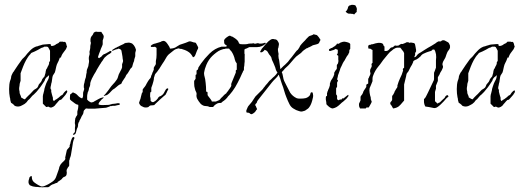

<svg xmlns="http://www.w3.org/2000/svg" viewBox="-20 -445 2181 802"><path d="M195 4Q191 5 187 3L181 0Q179 2 173 2L159 -12V-45Q160 -46 160 -49Q160 -52 161 -53Q162 -57 163 -61Q164 -65 165 -69Q165 -73 166.5 -77Q168 -81 169 -85Q173 -98 178 -107Q185 -117 185 -131H184Q183 -127 178 -125Q174 -122 171 -118Q169 -114 168 -113Q168 -111 166 -107L154 -89Q151 -85 148 -80.5Q145 -76 141 -72Q139 -70 137 -67Q135 -64 132 -61L121 -50Q120 -49 118.5 -48Q117 -47 115 -45Q113 -42 109 -38Q105 -34 103 -31Q102 -30 100.5 -29Q99 -28 97 -26L91 -18Q86 -13 83 -11Q79 -9 75 -6.5Q71 -4 66 -2Q60 0 55 0Q52 0 49.5 -0.5Q47 -1 44 -2Q40 -3 38 -7Q34 -11 32 -12L26 -16L23 -27Q23 -30 22.5 -33Q22 -36 21 -39Q18 -54 18 -73Q18 -83 19 -91.5Q20 -100 22 -107Q23 -109 24 -112Q25 -115 26 -119Q26 -123 27 -126.5Q28 -130 29 -132Q31 -137 34 -142Q36 -144 38 -147Q40 -150 41 -152L55 -173L70 -194Q74 -200 77 -202Q79 -204 81 -206Q83 -208 85 -210Q93 -221 104 -232Q115 -244 127 -249Q128 -250 129.5 -250Q131 -250 132 -251Q136 -251 137 -252Q139 -253 142.5 -254Q146 -255 150 -256Q158 -259 162 -259L186 -261Q193 -261 193 -257Q190 -253 199 -253Q203 -254 206 -255Q209 -256 210 -257Q214 -261 224 -265Q225 -266 225.5 -266.5Q226 -267 227 -268Q227 -268 230 -271H243Q245 -269 248 -270Q251 -271 253 -269Q254 -268 255 -266Q256 -264 257 -261Q257 -255 260 -252Q258 -244 255 -239Q251 -233 249 -231L243 -223Q241 -221 239.5 -217.5Q238 -214 236 -210Q235 -204 233 -204Q232 -204 232.5 -204.5Q233 -205 231 -205Q230 -205 228 -199Q227 -195 225 -191Q223 -187 221 -183Q217 -176 215 -167Q214 -165 214 -162.5Q214 -160 213 -158Q212 -156 212 -153.5Q212 -151 211 -149Q210 -142 205 -136Q200 -130 199 -123L196 -102Q194 -97 193 -89Q192 -85 191.5 -82.5Q191 -80 191 -78Q191 -74 192 -72.5Q193 -71 194 -70V-62L197 -50Q198 -46 199 -43Q200 -40 201 -37V-29Q202 -26 205 -23H206Q208 -26 211 -28Q213 -29 215 -30Q217 -31 218 -32Q224 -36 226 -38L235 -46Q236 -47 237 -47Q238 -47 238 -47Q239 -47 241 -49Q242 -51 244 -53.5Q246 -56 248 -59Q254 -66 259 -68Q260 -67 260 -66Q260 -65 261 -64Q261 -60 259 -57Q257 -54 256 -53Q255 -50 252 -47L245 -39L237 -30Q235 -28 234 -28Q230 -28 229 -27L224 -22Q222 -20 221 -18.5Q220 -17 219 -16Q216 -13 213.5 -10Q211 -7 209 -4Q203 2 195 4ZM84 -30 91 -38Q93 -40 95 -42Q97 -44 99 -46Q106 -52 112 -59Q116 -63 119 -66.5Q122 -70 126 -72Q127 -73 131 -75Q133 -76 136 -79L140 -86Q140 -88 141 -90Q142 -92 143 -93Q144 -95 148 -99Q152 -103 153 -106Q154 -107 154 -108Q154 -109 155 -110Q156 -112 156 -113Q156 -114 157 -115Q158 -117 161 -120Q165 -124 166 -126Q167 -130 168 -133.5Q169 -137 170 -140Q170 -144 171 -147.5Q172 -151 173 -155Q175 -157 176.5 -160Q178 -163 179 -166Q184 -174 185 -179V-184Q185 -184 187 -188Q188 -188 188 -189Q188 -190 189 -191V-233Q188 -234 188 -235Q188 -236 187 -237Q186 -238 186 -239Q186 -240 185 -241Q183 -245 182 -246Q182 -248 179 -249Q177 -251 173 -250H165Q164 -249 160 -247Q158 -246 156.5 -246Q155 -246 153 -245L139 -237Q132 -233 125 -230L111 -224Q110 -223 109 -222Q108 -221 107 -219Q101 -213 97 -207L89 -194Q82 -181 76.5 -167Q71 -153 66 -139V-107Q65 -106 65 -104.5Q65 -103 64 -101Q63 -99 63 -97.5Q63 -96 62 -94Q62 -93 62 -90.5Q62 -88 61 -84Q60 -80 60 -77.5Q60 -75 60 -74Q60 -68 61 -66Q62 -63 62 -56L65 -48Q68 -44 68 -38Q70 -37 72 -36Q74 -35 75 -34Q77 -32 84 -30Z M287 118Q282 116 287 113Q291 110 293 105V91Q293 85 294 82V76Q293 75 293 71Q292 71 293 64Q293 56 294 55V52Q294 50 295 49L298 42Q300 40 301 38Q302 36 303 34V21L306 9Q307 5 307 1Q307 -3 307 -7Q297 -9 293 -13L277 -25Q276 -26 275 -27Q274 -28 273 -29Q272 -30 272 -35Q272 -41 272.5 -44Q273 -47 273 -50L275 -52Q276 -52 277 -53Q279 -55 281 -56.5Q283 -58 284 -59Q287 -59 289 -57Q297 -55 305 -46Q313 -37 323 -34Q327 -39 327 -45V-52Q327 -60 328 -61Q328 -61 328.5 -62.5Q329 -64 330 -67Q331 -69 331.5 -72.5Q332 -76 330 -80Q330 -91 331 -94Q333 -99 334 -107Q335 -112 336 -115Q337 -118 338 -120Q338 -122 339 -125Q339 -130 340 -133Q341 -135 341 -137.5Q341 -140 342 -141V-146Q342 -153 346 -161Q350 -169 350 -176Q351 -181 351.5 -184Q352 -187 352 -189Q352 -195 351 -197V-204Q351 -208 354 -217Q355 -221 354 -225Q353 -228 355 -234Q356 -236 356 -238.5Q356 -241 357 -245Q357 -255 358 -257Q359 -260 359.5 -264Q360 -268 358 -272Q358 -277 358 -280.5Q358 -284 359 -287L362 -293Q366 -297 367 -299L370 -305Q371 -309 374 -310Q379 -314 387 -312H403Q404 -310 405.5 -308Q407 -306 408 -304Q411 -301 413 -295Q414 -292 412 -285L409 -276V-260Q407 -253 404 -247Q401 -241 399 -234Q396 -227 393.5 -220Q391 -213 389 -206L392 -203Q392 -203 392.5 -203Q393 -203 394 -202L398 -205Q402 -207 403 -208Q406 -211 407 -213Q411 -217 413 -218Q415 -220 417 -219L420 -221Q424 -223 425 -223Q426 -225 427.5 -225Q429 -225 430 -226L435 -229Q435 -230 441 -232H445Q446 -231 445 -229V-226Q443 -224 441.5 -223Q440 -222 439 -221L432 -217Q426 -213 422 -209Q416 -205 411 -196Q410 -194 408 -191Q406 -188 404 -186Q402 -183 400.5 -180Q399 -177 397 -175L385 -155Q381 -146 373 -134L364 -117Q359 -106 357 -98V-94Q357 -92 356.5 -89.5Q356 -87 355 -84Q351 -77 351 -71Q351 -70 349 -64Q346 -60 346 -56Q345 -52 344.5 -49Q344 -46 344 -44V-29L350 -23Q354 -20 358 -18Q363 -16 366 -18Q370 -18 373 -21Q376 -22 382 -26Q388 -30 391 -31Q393 -32 395 -33Q397 -34 399 -35L409 -38Q417 -39 410 -34Q405 -31 399 -23Q395 -19 393.5 -15.5Q392 -12 391 -10Q395 -6 406 -6Q415 -6 422.5 -6.5Q430 -7 435 -7L450 -11Q455 -11 461 -12Q467 -13 472 -14Q481 -14 481 -10Q480 -6 467 -5Q466 -4 464 -4Q462 -4 459 -3H450Q446 -1 445 -2Q442 -3 440 -1L432 2L423 5Q410 6 398 7Q386 8 375 9H363Q356 9 350 9Q344 9 339 8L331 16Q329 20 329 22Q329 25 327 31Q326 32 324 36Q322 40 321 41Q317 49 316 52Q312 57 311 63Q308 66 307 71Q307 74 306 76V82Q304 86 304 88Q303 89 302.5 90.5Q302 92 301 94Q300 98 299 101.5Q298 105 297 109Q295 117 287 118ZM414 -44Q412 -44 417 -49Q419 -51 422 -54.5Q425 -58 428 -62Q432 -67 434.5 -70.5Q437 -74 439 -77Q442 -81 445 -85Q448 -89 452 -93Q460 -101 466 -110Q468 -112 469.5 -115Q471 -118 472 -121Q474 -129 476 -134Q479 -141 483 -148Q489 -158 490 -164V-177Q491 -179 492 -182Q493 -185 494 -189Q494 -190 494 -192Q494 -194 493 -197Q492 -201 492 -203Q492 -205 492 -206Q491 -212 490 -218Q489 -224 488 -229Q488 -240 474 -242Q471 -239 466 -239Q463 -238 461 -237.5Q459 -237 458 -236Q449 -232 448 -233Q446 -233 451 -238L458 -242Q462 -246 466 -246Q468 -248 470 -249Q473 -249 475 -251Q480 -253 485 -256Q493 -260 496 -261L500 -264Q503 -264 505 -266Q507 -266 510 -266Q513 -266 516 -267Q520 -267 522.5 -266.5Q525 -266 527 -265Q533 -264 539 -256Q545 -248 547 -240Q549 -237 547 -232Q546 -230 546 -228Q546 -226 545 -225V-210Q543 -202 541 -197Q541 -193 540 -190Q539 -187 537 -183L534 -173Q533 -167 531 -164L525 -158L516 -143Q514 -139 511 -136Q508 -133 506 -129Q505 -126 503.5 -123Q502 -120 500 -118L492 -106Q491 -105 489 -101Q489 -98 487 -96Q485 -94 483 -93Q483 -93 482 -93Q481 -93 480 -92Q473 -88 468 -83Q465 -81 462 -78Q459 -75 455 -73Q451 -71 447 -66.5Q443 -62 438 -57Q427 -46 419 -46Q414 -43 414 -44ZM481 -11V-10Q481 -11 481 -11ZM152 337Q148 337 145 337Q142 337 138 336Q129 336 125 335Q121 334 119 334Q117 334 115 333Q114 332 112.5 332Q111 332 110 331Q109 330 107.5 330Q106 330 105 329Q99 323 99 315Q99 308 102 301Q102 297 104 295Q109 290 110 290Q113 290 113 295Q113 308 122 316Q131 323 140 328Q142 329 144 330Q146 331 148 332Q152 334 155 334Q162 334 168 331Q174 328 181 325Q186 322 191 319Q196 316 200 313Q211 305 215 292L225 264Q227 258 227 257Q227 254 229 250Q232 242 239 235Q243 231 246.5 228Q250 225 252 221Q253 220 253 218Q253 216 252.5 214Q252 212 253 210L259 183Q260 180 265 175Q270 170 271 168V162Q272 160 272.5 158Q273 156 274 154Q274 151 275 148Q276 145 277 142Q278 139 279 136.5Q280 134 281 132Q284 127 287 127Q289 129 290 129Q291 129 291 132Q287 139 285 149L282 168L276 204Q275 206 274.5 209Q274 212 272 215Q272 218 271 221Q270 224 269 226V247Q268 250 264 254Q260 260 259 263Q258 266 258 269Q258 272 259 275Q259 284 257 287Q256 290 251 293Q247 293 243 297L240 300Q240 301 238 303Q232 307 230 309L221 315Q221 317 220 317Q219 317 219 319Q214 319 213 320Q207 322 204 324Q202 324 200 325Q198 326 196 327Q193 328 189 332Q186 335 181 337H163Q159 338 152 337Z M590 4Q584 4 581 3Q568 -2 565 -7Q561 -11 561 -17Q561 -18 563 -22Q565 -28 565 -28Q567 -32 567.5 -35.5Q568 -39 569 -42Q570 -46 571 -49.5Q572 -53 573 -57L576 -60V-71Q578 -75 580 -77Q584 -81 585 -83Q587 -86 589 -89Q591 -92 592 -95Q594 -98 595.5 -101Q597 -104 599 -107Q601 -109 602 -111Q603 -113 604 -114Q608 -117 610 -122Q611 -123 611 -126Q611 -129 613 -131Q614 -133 615 -136Q616 -139 617 -142Q619 -145 620 -148Q621 -151 622 -154Q624 -157 622 -159Q622 -162 623 -163Q624 -165 625 -167Q626 -169 627 -170Q630 -174 631 -178V-190Q634 -202 634 -216V-245Q633 -245 633 -246H632Q628 -251 623 -249H611Q611 -250 610 -251V-254Q619 -262 628 -263L651 -270Q653 -272 657 -273Q663 -275 665 -274Q672 -273 680 -261Q689 -249 690 -242Q703 -242 713 -247Q718 -250 722.5 -253Q727 -256 731 -258Q734 -259 737 -260Q740 -261 743 -262Q746 -263 749 -264Q752 -265 755 -266L765 -270Q772 -274 780 -271L789 -268Q792 -268 798 -266Q799 -263 803 -257Q806 -252 808 -247Q808 -246 807.5 -244.5Q807 -243 807 -241Q806 -240 805.5 -238.5Q805 -237 804 -236Q803 -233 801 -228.5Q799 -224 797 -218Q793 -206 786 -206Q778 -221 769 -227Q758 -235 743 -239Q741 -241 733 -241Q726 -244 722 -242Q718 -241 714 -239.5Q710 -238 705 -234L690 -222Q680 -215 673 -202Q666 -189 658 -178L648 -162Q646 -158 642.5 -154Q639 -150 637 -146Q636 -144 632 -140Q628 -136 627 -133Q626 -129 625 -126Q624 -123 623 -120Q623 -116 622.5 -113Q622 -110 621 -106Q620 -102 619 -99Q618 -96 617 -92Q616 -88 614.5 -85Q613 -82 612 -78V-62Q611 -61 610 -61Q610 -61 608 -59Q607 -56 607 -42Q609 -35 609 -30.5Q609 -26 609 -24L611 -22Q618 -15 625 -21Q629 -23 631.5 -25.5Q634 -28 635 -29Q639 -33 640 -35Q641 -39 645 -41Q647 -43 649 -43Q651 -43 653 -45Q662 -50 667 -61Q671 -67 672 -70Q675 -76 682 -76V-75Q684 -73 682 -70Q680 -66 679 -65Q677 -61 676 -58Q675 -55 673 -53Q673 -49 665 -44Q661 -40 656.5 -36.5Q652 -33 648 -29L631 -13L624 -6Q621 -5 616 -5Q610 -5 607 -4Q605 -2 603 -1Q603 -1 600 2Q598 3 595 3.5Q592 4 590 4Z M856 2Q849 -2 840 -2Q831 -2 824 -7Q818 -10 810 -22Q802 -33 801 -41Q800 -46 801 -50Q802 -53 800 -59Q795 -68 794 -75Q791 -83 791 -97V-107L797 -116V-132L800 -134L801 -135V-150L803 -152Q804 -152 805 -153Q807 -155 808 -159Q808 -163 810 -165L820 -180Q834 -200 855 -221Q877 -243 905 -250H925L927 -253V-255Q918 -260 918 -262Q916 -264 916 -277Q917 -278 917 -278.5Q917 -279 917 -279Q917 -280 919 -282Q921 -284 923 -286Q925 -288 928 -290Q936 -296 941 -296Q942 -295 946 -293Q950 -293 952 -291Q954 -290 957 -288Q960 -286 963 -284Q966 -282 968.5 -279.5Q971 -277 973 -275Q974 -274 975 -272Q976 -270 977 -268Q977 -264 981 -262Q983 -260 995 -260Q1010 -260 1013 -261Q1019 -263 1024 -263Q1033 -263 1037 -264Q1039 -265 1043 -263Q1043 -261 1049 -263Q1052 -264 1055.5 -264.5Q1059 -265 1063 -263Q1068 -263 1071.5 -263Q1075 -263 1079 -264Q1081 -265 1082 -265Q1083 -265 1084 -266H1090V-263Q1086 -259 1082 -256.5Q1078 -254 1073 -252L1063 -249Q1057 -249 1054 -248H1021Q1016 -246 1011 -243Q1010 -242 1008.5 -242Q1007 -242 1005 -241Q1003 -240 1001 -238V-221Q1003 -219 1002 -210V-196Q1002 -192 1002 -187.5Q1002 -183 1001 -179Q1001 -175 1000.5 -171Q1000 -167 999 -163V-154Q998 -150 995 -147Q995 -145 994 -143.5Q993 -142 992 -140Q988 -130 983 -120Q978 -110 973 -100Q968 -90 962.5 -81Q957 -72 951 -64Q949 -62 947 -59Q945 -56 943 -54Q941 -51 938 -48Q935 -45 933 -43Q925 -30 909 -20L905 -16Q900 -14 897 -15Q894 -15 888 -13Q884 -11 880.5 -8.5Q877 -6 875 -4Q874 -3 873 -1.5Q872 0 870 2ZM882 -21 896 -27Q897 -28 898 -29Q899 -30 900 -31Q900 -32 903 -35Q910 -41 916 -48Q918 -50 920 -51.5Q922 -53 925 -55Q927 -59 930 -62Q933 -65 935 -69Q938 -73 940.5 -76.5Q943 -80 945 -84Q947 -88 946 -90Q945 -93 947 -98L965 -142V-151L969 -154V-180Q963 -187 961 -196Q960 -201 958.5 -206Q957 -211 955 -215Q954 -217 953 -219.5Q952 -222 950 -225Q948 -228 946.5 -230.5Q945 -233 943 -234Q941 -236 940 -238Q939 -238 937 -242H923Q919 -240 913 -240Q906 -238 901.5 -236Q897 -234 893 -232Q873 -219 860 -204Q845 -186 838 -163Q837 -161 836 -157.5Q835 -154 834 -149Q831 -140 833 -131Q838 -114 839 -99Q840 -91 840.5 -82Q841 -73 841 -63Q843 -61 846 -61Q847 -60 847 -57V-50Q847 -47 849 -44.5Q851 -42 854 -38Q857 -34 859 -31.5Q861 -29 862 -27Q864 -25 864 -23Q864 -21 866 -21Z M1032 32Q1027 32 1025 30Q1023 27 1018 26Q1015 24 1013 26Q1011 26 1009 23V16L1015 2Q1017 -2 1020 -5Q1023 -8 1025 -11Q1027 -14 1030 -17Q1033 -20 1035 -24L1047 -42L1074 -69Q1080 -75 1081 -78Q1083 -80 1085 -82.5Q1087 -85 1089 -88L1097 -97Q1099 -99 1101 -102Q1103 -105 1105 -107Q1107 -108 1113 -114Q1117 -118 1120 -121Q1123 -124 1127 -127Q1135 -135 1139 -142Q1134 -148 1132 -155Q1131 -159 1130 -162.5Q1129 -166 1127 -170Q1125 -176 1122 -182Q1119 -188 1116 -195Q1114 -203 1113 -206L1109 -212Q1105 -216 1104 -218Q1102 -221 1100.5 -224Q1099 -227 1097 -230Q1093 -235 1085 -237Q1084 -233 1079 -230Q1075 -226 1069 -226L1067 -229V-231Q1068 -232 1069 -233.5Q1070 -235 1071 -236Q1071 -238 1072 -239.5Q1073 -241 1074 -242Q1078 -246 1082 -251Q1086 -256 1091 -262Q1103 -275 1110 -279Q1118 -284 1126 -281Q1135 -281 1139 -275Q1144 -268 1145 -263Q1145 -261 1145 -258Q1145 -255 1144 -253Q1143 -250 1143 -247Q1143 -244 1141 -242Q1141 -239 1141 -235.5Q1141 -232 1142 -228Q1143 -224 1143.5 -221Q1144 -218 1143 -215V-211Q1143 -205 1144 -201Q1146 -196 1146.5 -190Q1147 -184 1148 -179L1151 -157H1152L1164 -169Q1168 -172 1171 -175Q1174 -178 1177 -181L1183 -187Q1187 -192 1191 -197.5Q1195 -203 1199 -207L1215 -228Q1216 -230 1220 -234Q1225 -237 1226 -240L1230 -246Q1231 -248 1232 -250Q1233 -252 1234 -254Q1237 -258 1240 -261.5Q1243 -265 1247 -269Q1251 -273 1254 -276Q1257 -279 1260 -283L1269 -292Q1271 -294 1274 -295Q1277 -296 1280 -297Q1287 -299 1290 -302Q1292 -301 1293.5 -301Q1295 -301 1297 -300Q1300 -300 1304 -298Q1305 -297 1307 -295Q1309 -293 1312 -289Q1315 -285 1316.5 -282Q1318 -279 1319 -278Q1317 -276 1315 -271Q1313 -265 1310 -263Q1307 -261 1299 -259L1287 -256Q1285 -255 1283.5 -254Q1282 -253 1280 -252Q1278 -251 1276 -250Q1274 -249 1272 -248Q1268 -247 1264 -244Q1262 -244 1260 -243Q1258 -242 1256 -240Q1249 -236 1242 -229Q1239 -225 1235.5 -222.5Q1232 -220 1228 -217Q1216 -209 1208 -199Q1203 -194 1199 -188.5Q1195 -183 1190 -178Q1184 -171 1177 -165Q1173 -162 1170 -158.5Q1167 -155 1164 -151Q1163 -150 1162 -149.5Q1161 -149 1160 -147Q1159 -147 1157 -142Q1159 -140 1160 -135.5Q1161 -131 1162 -126Q1164 -113 1167 -107Q1168 -105 1169 -103Q1170 -101 1171 -99Q1172 -97 1173 -95Q1174 -93 1175 -91Q1179 -83 1183.5 -74.5Q1188 -66 1192 -58Q1202 -43 1219 -35Q1222 -34 1225 -33.5Q1228 -33 1232 -33Q1240 -33 1246 -33.5Q1252 -34 1256 -35Q1268 -38 1275 -48Q1277 -54 1277 -55Q1277 -59 1284 -60Q1288 -55 1288 -46Q1288 -40 1287 -37Q1284 -23 1281 -15Q1280 -12 1278.5 -9Q1277 -6 1275 -2Q1270 7 1263 11Q1255 18 1248 19Q1242 21 1239 21Q1237 21 1234.5 20.5Q1232 20 1229 19Q1217 16 1205 8Q1195 2 1189 -10Q1182 -24 1177 -37Q1174 -44 1171.5 -51.5Q1169 -59 1167 -66Q1163 -81 1158 -93Q1157 -97 1155.5 -100.5Q1154 -104 1153 -108Q1152 -112 1151 -115.5Q1150 -119 1148 -123Q1147 -124 1147 -125.5Q1147 -127 1146 -128Q1146 -131 1144 -133Q1142 -129 1138.5 -125Q1135 -121 1131 -117Q1127 -113 1123 -109Q1119 -105 1116 -101L1094 -73L1071 -44Q1067 -38 1064 -35Q1061 -32 1057 -26Q1056 -25 1054 -21Q1054 -19 1052 -15L1048 -11Q1046 -9 1046 -5Q1049 -3 1050 2L1054 11Q1049 16 1048 19Q1045 24 1040 27L1036 30Q1034 30 1032 32Z M1460 -385Q1457 -385 1456 -386Q1455 -387 1453 -387Q1447 -387 1444 -388H1436Q1430 -390 1429 -391Q1428 -393 1424 -397V-398Q1429 -400 1429 -403Q1431 -405 1431.5 -407Q1432 -409 1433 -411Q1433 -413 1434 -415.5Q1435 -418 1436 -419Q1439 -423 1444 -423Q1445 -424 1445.5 -424Q1446 -424 1446 -424Q1448 -424 1449 -425Q1453 -425 1456.5 -424.5Q1460 -424 1464 -423Q1466 -420 1467 -418Q1468 -416 1469 -414Q1471 -408 1471 -405H1470V-395Q1467 -392 1465 -391Q1461 -387 1460 -385ZM1370 8Q1363 8 1353 0Q1352 -1 1351 -2Q1350 -3 1349 -4Q1348 -4 1345 -7Q1345 -7 1343 -13Q1343 -15 1343 -18Q1343 -21 1342 -23Q1341 -26 1341 -29Q1341 -32 1341 -34Q1341 -41 1342 -42L1344 -44Q1346 -44 1346 -45V-56Q1348 -60 1348 -63Q1350 -65 1350 -67Q1350 -69 1351 -70Q1352 -72 1353 -74.5Q1354 -77 1355 -79L1358 -89V-96Q1361 -108 1367 -115Q1373 -124 1376 -134V-141Q1377 -144 1381 -150Q1386 -155 1387 -159V-173Q1389 -175 1389 -177Q1391 -178 1391 -179Q1391 -180 1392 -181Q1393 -185 1393.5 -188.5Q1394 -192 1393 -196V-212L1387 -216Q1387 -217 1388 -217V-218Q1391 -221 1391 -226V-237L1386 -239Q1386 -239 1382 -241Q1380 -239 1377 -238Q1375 -237 1373 -236Q1371 -235 1369 -235Q1367 -234 1364.5 -233.5Q1362 -233 1360 -232Q1356 -232 1355 -233Q1354 -234 1354 -237Q1355 -237 1355 -240Q1359 -241 1363 -244Q1365 -244 1367 -245Q1369 -246 1370 -247Q1372 -249 1374.5 -250Q1377 -251 1378 -252Q1382 -256 1385 -258Q1386 -260 1386.5 -261Q1387 -262 1387 -262Q1390 -264 1392 -262Q1395 -262 1396 -263L1402 -267L1411 -270Q1413 -270 1414.5 -270.5Q1416 -271 1417 -271Q1419 -271 1422 -270.5Q1425 -270 1429 -269Q1441 -266 1443 -261V-241Q1439 -237 1439 -233V-227Q1438 -226 1436 -221Q1435 -217 1432 -214Q1428 -209 1425 -203Q1422 -197 1419 -192Q1415 -187 1412 -181Q1409 -175 1407 -170Q1405 -166 1403 -162Q1401 -158 1400 -153L1394 -136Q1393 -134 1392 -131Q1391 -128 1391 -125Q1390 -122 1389.5 -119Q1389 -116 1388 -113Q1390 -112 1390.5 -110.5Q1391 -109 1392 -108L1388 -100V-83Q1388 -83 1386 -79Q1385 -79 1385 -78Q1385 -77 1384 -76V-51Q1387 -48 1387 -47Q1389 -43 1388 -40V-31L1391 -28L1394 -26Q1396 -28 1400 -29Q1405 -29 1408 -30Q1408 -33 1409 -34H1415L1425 -42Q1433 -49 1434 -49L1435 -48Q1437 -44 1432 -39Q1429 -34 1424 -30L1414 -21Q1411 -19 1408 -16.5Q1405 -14 1401 -10Q1394 -3 1386 2Q1379 6 1370 8Z M1484 8Q1483 6 1482 4Q1481 2 1480 -1Q1479 -9 1480 -13L1483 -19L1486 -26V-41Q1488 -45 1489 -46Q1490 -48 1493 -51Q1495 -54 1496 -57Q1497 -60 1498 -63Q1500 -66 1501.5 -69Q1503 -72 1505 -74Q1507 -76 1507 -78Q1509 -79 1509 -80Q1509 -81 1510 -82V-90Q1511 -93 1514 -94Q1518 -96 1518 -96V-116Q1521 -119 1522 -124Q1524 -127 1524.5 -129Q1525 -131 1526 -132Q1527 -135 1527.5 -138Q1528 -141 1526 -144Q1526 -147 1526 -150Q1526 -153 1527 -156Q1531 -162 1533 -169Q1533 -172 1532 -173V-178L1534 -181Q1535 -181 1536 -182V-236Q1530 -240 1529 -240Q1529 -242 1520 -242H1519Q1519 -246 1518 -247V-253Q1519 -256 1522 -257Q1522 -258 1528 -258Q1530 -260 1533 -260Q1537 -260 1539 -261Q1544 -263 1549 -264Q1554 -265 1560 -266H1565Q1575 -266 1580 -261Q1580 -261 1582 -255Q1582 -254 1584 -252Q1586 -252 1586 -250V-232H1592Q1597 -232 1598 -233Q1603 -235 1606 -239Q1609 -243 1613 -246Q1614 -247 1617 -247Q1620 -247 1622 -249Q1624 -251 1625 -251Q1626 -253 1626.5 -253Q1627 -253 1628 -254Q1633 -256 1636 -254Q1642 -254 1645 -255Q1646 -256 1647 -256.5Q1648 -257 1649 -258Q1651 -258 1654 -261Q1656 -263 1658 -261Q1662 -261 1664 -262Q1666 -263 1669 -264Q1672 -265 1674 -266Q1678 -270 1687 -268Q1688 -268 1689 -267Q1689 -266 1690 -266H1691Q1692 -266 1693 -267H1694Q1696 -267 1699 -267Q1702 -267 1704 -266Q1709 -266 1712 -263Q1713 -263 1714 -258Q1715 -256 1715 -253Q1715 -250 1716 -248Q1717 -245 1717 -242Q1717 -239 1718 -237V-230Q1716 -228 1716 -226Q1714 -226 1714 -223V-215Q1713 -214 1713 -213Q1713 -212 1712 -211Q1711 -210 1711 -206Q1713 -206 1714 -207Q1718 -208 1720 -212Q1721 -214 1725 -218Q1727 -219 1730 -222Q1732 -223 1733.5 -224Q1735 -225 1737 -226Q1745 -231 1752.5 -236Q1760 -241 1767 -245Q1782 -253 1799 -264Q1802 -267 1804 -268L1811 -272H1821L1824 -274Q1824 -274 1826 -276Q1828 -276 1829 -276.5Q1830 -277 1831 -277Q1837 -277 1841 -274L1852 -268Q1856 -265 1860 -254H1859Q1860 -252 1860 -249Q1860 -246 1859 -243.5Q1858 -241 1856 -238Q1854 -234 1852 -233Q1852 -232 1851 -231Q1850 -230 1849 -228L1845 -218Q1844 -215 1843 -212Q1842 -209 1841 -206Q1840 -204 1838.5 -201Q1837 -198 1835 -195Q1830 -187 1829 -182Q1827 -177 1829 -172Q1832 -166 1829 -160Q1828 -158 1827 -155.5Q1826 -153 1825 -151Q1824 -149 1822.5 -147Q1821 -145 1820 -143Q1819 -142 1818 -139Q1817 -136 1815 -132Q1814 -131 1812.5 -128.5Q1811 -126 1809 -122V-107L1801 -87V-74Q1800 -73 1800 -71.5Q1800 -70 1799 -68Q1798 -66 1798 -64.5Q1798 -63 1797 -61V-22Q1799 -21 1802 -18Q1803 -16 1806 -13H1809L1813 -16Q1816 -16 1818 -18L1827 -27L1837 -36Q1838 -38 1839 -39.5Q1840 -41 1841 -43Q1843 -46 1849 -48L1852 -45Q1853 -45 1853 -41Q1846 -37 1840 -29Q1837 -25 1834 -22Q1831 -19 1827 -15Q1823 -11 1820 -8Q1817 -5 1813 -2Q1805 5 1798 6Q1794 7 1791 6Q1789 5 1786 5Q1778 3 1771 2Q1764 1 1757 0Q1755 -2 1755 -4Q1753 -6 1753 -9Q1751 -15 1751 -19V-31Q1757 -36 1760 -43Q1762 -47 1764 -51Q1766 -55 1768 -59L1777 -78Q1779 -83 1782 -88.5Q1785 -94 1787 -99Q1788 -101 1789 -103Q1790 -105 1790 -106Q1792 -108 1792 -110Q1792 -112 1793 -114V-141L1797 -151Q1798 -154 1799 -157Q1800 -160 1801 -162V-182Q1801 -187 1801 -193Q1801 -199 1802 -206Q1802 -220 1799 -227Q1798 -229 1798 -230.5Q1798 -232 1797 -233Q1795 -237 1794 -238H1787Q1783 -232 1776 -231Q1772 -230 1768 -228.5Q1764 -227 1761 -226Q1759 -225 1756.5 -224Q1754 -223 1752 -222Q1749 -221 1746.5 -219.5Q1744 -218 1742 -216L1739 -213Q1739 -212 1737 -210Q1734 -208 1730 -204Q1726 -200 1723 -199Q1720 -196 1715 -195Q1709 -192 1707 -190Q1706 -189 1706 -187Q1706 -185 1705 -184Q1704 -182 1703 -179.5Q1702 -177 1701 -175L1695 -165L1686 -147Q1683 -144 1682 -142L1678 -136Q1678 -132 1677 -131Q1677 -127 1676 -125L1668 -92V-25Q1667 -23 1661 -17Q1654 -8 1646 -1Q1637 6 1622 8Q1621 5 1617 -1Q1615 -4 1613.5 -6.5Q1612 -9 1610 -10Q1610 -19 1613 -20Q1617 -24 1618 -28V-43Q1618 -45 1622 -49L1627 -58Q1627 -61 1631 -67Q1632 -69 1633 -70.5Q1634 -72 1635 -74Q1637 -76 1638 -78Q1639 -80 1640 -82V-88Q1642 -96 1645 -103.5Q1648 -111 1651 -118Q1659 -133 1663 -148Q1665 -150 1663 -153Q1662 -157 1664 -159L1668 -162V-223Q1667 -225 1666 -227.5Q1665 -230 1664 -231Q1660 -235 1658 -238Q1657 -239 1657 -240Q1657 -241 1655 -242Q1655 -243 1652 -246H1638Q1637 -245 1635 -245Q1633 -245 1632 -244Q1624 -241 1617 -234Q1609 -229 1601 -219L1587 -202Q1580 -194 1574 -185Q1568 -176 1561 -168Q1546 -150 1539 -130Q1536 -124 1536 -116V-106L1530 -91L1524 -77Q1522 -69 1524 -57Q1525 -51 1526 -46.5Q1527 -42 1528 -40Q1529 -38 1529 -30Q1531 -28 1531 -24Q1534 -20 1532 -18Q1531 -16 1530 -13.5Q1529 -11 1527 -8Q1525 -4 1523 -1Q1521 2 1520 4H1511L1509 6Q1509 7 1508 8Z M2065 4Q2061 5 2057 3L2051 0Q2049 2 2043 2L2029 -12V-45Q2030 -46 2030 -49Q2030 -52 2031 -53Q2032 -57 2033 -61Q2034 -65 2035 -69Q2035 -73 2036.5 -77Q2038 -81 2039 -85Q2043 -98 2048 -107Q2055 -117 2055 -131H2054Q2053 -127 2048 -125Q2044 -122 2041 -118Q2039 -114 2038 -113Q2038 -111 2036 -107L2024 -89Q2021 -85 2018 -80.5Q2015 -76 2011 -72Q2009 -70 2007 -67Q2005 -64 2002 -61L1991 -50Q1990 -49 1988.5 -48Q1987 -47 1985 -45Q1983 -42 1979 -38Q1975 -34 1973 -31Q1972 -30 1970.5 -29Q1969 -28 1967 -26L1961 -18Q1956 -13 1953 -11Q1949 -9 1945 -6.5Q1941 -4 1936 -2Q1930 0 1925 0Q1922 0 1919.5 -0.5Q1917 -1 1914 -2Q1910 -3 1908 -7Q1904 -11 1902 -12L1896 -16L1893 -27Q1893 -30 1892.5 -33Q1892 -36 1891 -39Q1888 -54 1888 -73Q1888 -83 1889 -91.5Q1890 -100 1892 -107Q1893 -109 1894 -112Q1895 -115 1896 -119Q1896 -123 1897 -126.5Q1898 -130 1899 -132Q1901 -137 1904 -142Q1906 -144 1908 -147Q1910 -150 1911 -152L1925 -173L1940 -194Q1944 -200 1947 -202Q1949 -204 1951 -206Q1953 -208 1955 -210Q1963 -221 1974 -232Q1985 -244 1997 -249Q1998 -250 1999.5 -250Q2001 -250 2002 -251Q2006 -251 2007 -252Q2009 -253 2012.5 -254Q2016 -255 2020 -256Q2028 -259 2032 -259L2056 -261Q2063 -261 2063 -257Q2060 -253 2069 -253Q2073 -254 2076 -255Q2079 -256 2080 -257Q2084 -261 2094 -265Q2095 -266 2095.5 -266.5Q2096 -267 2097 -268Q2097 -268 2100 -271H2113Q2115 -269 2118 -270Q2121 -271 2123 -269Q2124 -268 2125 -266Q2126 -264 2127 -261Q2127 -255 2130 -252Q2128 -244 2125 -239Q2121 -233 2119 -231L2113 -223Q2111 -221 2109.5 -217.5Q2108 -214 2106 -210Q2105 -204 2103 -204Q2102 -204 2102.5 -204.5Q2103 -205 2101 -205Q2100 -205 2098 -199Q2097 -195 2095 -191Q2093 -187 2091 -183Q2087 -176 2085 -167Q2084 -165 2084 -162.5Q2084 -160 2083 -158Q2082 -156 2082 -153.5Q2082 -151 2081 -149Q2080 -142 2075 -136Q2070 -130 2069 -123L2066 -102Q2064 -97 2063 -89Q2062 -85 2061.5 -82.5Q2061 -80 2061 -78Q2061 -74 2062 -72.5Q2063 -71 2064 -70V-62L2067 -50Q2068 -46 2069 -43Q2070 -40 2071 -37V-29Q2072 -26 2075 -23H2076Q2078 -26 2081 -28Q2083 -29 2085 -30Q2087 -31 2088 -32Q2094 -36 2096 -38L2105 -46Q2106 -47 2107 -47Q2108 -47 2108 -47Q2109 -47 2111 -49Q2112 -51 2114 -53.5Q2116 -56 2118 -59Q2124 -66 2129 -68Q2130 -67 2130 -66Q2130 -65 2131 -64Q2131 -60 2129 -57Q2127 -54 2126 -53Q2125 -50 2122 -47L2115 -39L2107 -30Q2105 -28 2104 -28Q2100 -28 2099 -27L2094 -22Q2092 -20 2091 -18.5Q2090 -17 2089 -16Q2086 -13 2083.5 -10Q2081 -7 2079 -4Q2073 2 2065 4ZM1954 -30 1961 -38Q1963 -40 1965 -42Q1967 -44 1969 -46Q1976 -52 1982 -59Q1986 -63 1989 -66.5Q1992 -70 1996 -72Q1997 -73 2001 -75Q2003 -76 2006 -79L2010 -86Q2010 -88 2011 -90Q2012 -92 2013 -93Q2014 -95 2018 -99Q2022 -103 2023 -106Q2024 -107 2024 -108Q2024 -109 2025 -110Q2026 -112 2026 -113Q2026 -114 2027 -115Q2028 -117 2031 -120Q2035 -124 2036 -126Q2037 -130 2038 -133.5Q2039 -137 2040 -140Q2040 -144 2041 -147.5Q2042 -151 2043 -155Q2045 -157 2046.5 -160Q2048 -163 2049 -166Q2054 -174 2055 -179V-184Q2055 -184 2057 -188Q2058 -188 2058 -189Q2058 -190 2059 -191V-233Q2058 -234 2058 -235Q2058 -236 2057 -237Q2056 -238 2056 -239Q2056 -240 2055 -241Q2053 -245 2052 -246Q2052 -248 2049 -249Q2047 -251 2043 -250H2035Q2034 -249 2030 -247Q2028 -246 2026.5 -246Q2025 -246 2023 -245L2009 -237Q2002 -233 1995 -230L1981 -224Q1980 -223 1979 -222Q1978 -221 1977 -219Q1971 -213 1967 -207L1959 -194Q1952 -181 1946.5 -167Q1941 -153 1936 -139V-107Q1935 -106 1935 -104.5Q1935 -103 1934 -101Q1933 -99 1933 -97.5Q1933 -96 1932 -94Q1932 -93 1932 -90.5Q1932 -88 1931 -84Q1930 -80 1930 -77.5Q1930 -75 1930 -74Q1930 -68 1931 -66Q1932 -63 1932 -56L1935 -48Q1938 -44 1938 -38Q1940 -37 1942 -36Q1944 -35 1945 -34Q1947 -32 1954 -30Z"/></svg>

Font: Estonia
Style: Regular
Weight: 400
Designer: Robert E. Leuschke
Foundry: Robert E. Leuschke
Version: Version 1.014; ttfautohint (v1.8.3)